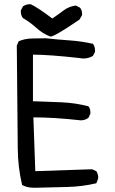

<svg xmlns="http://www.w3.org/2000/svg" viewBox="-20 -860 540 903"><path d="M148 23H139Q108 23 84 10Q64 -74 63.5 -163.5Q63 -253 59 -646L68 -666Q96 -678 129 -679Q162 -680 195 -680Q251 -674 307.5 -670Q364 -666 417 -654Q427 -641 427 -622V-616L417 -597Q397 -585 373 -585Q364 -585 354 -587Q210 -603 135 -603V-384Q201 -382 268 -379Q335 -376 396 -360Q405 -349 405 -332V-325L396 -306Q380 -294 360 -294Q234 -308 137 -308L146 -55L413 -64L433 -55Q442 -41 442 -24Q442 -19 433 2Q364 18 293 19.5Q222 21 148 23ZM217 -688Q182 -701 151.5 -728.5Q121 -756 88 -775Q78 -787 78 -805V-811L88 -830Q102 -840 119 -840H125Q160 -823 226 -773Q253 -791 278.5 -810.5Q304 -830 337 -834L356 -824Q366 -813 366 -795V-789L354 -768Q237 -688 217 -688Z"/></svg>

Font: Xiaolai Mono SC
Style: Regular
Weight: 400
Monospace: yes
Designer: LXGW / Nozomi Seto
Version: Version 3.113;September 30, 2024